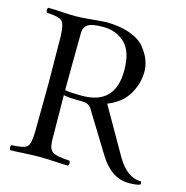

<svg xmlns="http://www.w3.org/2000/svg" viewBox="-100 -749 825 853"><g transform="rotate(15 312.5 -322.5)"><path d="M187 -293Q187 -234.9 189 -85Q189.9 -43.9 209.5 -32.5Q229 -21 286.1 -18.1Q290 -14.2 290 -7.1Q290 0 286.1 4.9Q266.1 4.9 223.6 2.4Q181.2 0 149.9 0Q122.1 0 81.5 2.4Q41 4.9 20 4.9Q16.1 0 16.1 -7.1Q16.1 -14.2 20 -18.1Q76.2 -20 90.6 -33Q105 -45.9 106 -103Q107.9 -253.9 107.9 -320.8Q107.9 -369.6 106 -536.1Q105 -596.2 90.1 -610.6Q75.2 -625 20 -627Q16.1 -631.8 16.1 -638.9Q16.1 -646 20 -649.9Q42 -649.9 81.5 -647.5Q121.1 -645 147.9 -645Q169.9 -645 221.4 -649.9Q272.9 -654.8 284.2 -654.8Q349.1 -654.8 396 -637.5Q442.9 -620.1 464.8 -592Q486.8 -564 496.3 -538.1Q505.9 -512.2 505.9 -485.8Q505.9 -430.7 476.3 -380.9Q446.8 -331.1 382.8 -306.2L507.8 -87.9Q554.7 -10.7 617.2 -11.2Q621.1 -3.4 618.2 2.9Q604 9.8 565.9 9.8Q485.8 9.8 431.2 -79.1L324.2 -252.9Q315.4 -268.1 311.3 -272.9Q307.1 -277.8 297.6 -282.5Q288.1 -287.1 272 -287.1Q206.1 -287.1 187 -293ZM189 -583Q187 -417 187 -320.8V-315.9Q209 -311 266.1 -311Q418 -311 418 -467.8Q418 -555.7 377.9 -593.3Q337.9 -630.9 277.8 -630.9Q227.1 -630.9 208.5 -618.9Q189.9 -606.9 189 -583Z"/></g></svg>

Font: Linux Libertine Display
Style: Regular
Weight: 400
Designer: Philipp H. Poll
Foundry: Philipp H. Poll
Version: Version 5.0.9